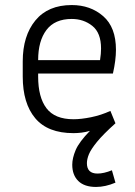

<svg xmlns="http://www.w3.org/2000/svg" viewBox="-20 -517 533 760"><path d="M437 206Q397 223 360 223Q314 223 290 199.5Q266 176 266 135Q266 109 279.5 77Q293 45 336 1Q319 6 302.5 8Q286 10 271 10Q169 10 119.5 -49Q70 -108 70 -214V-274Q70 -375 120 -436Q170 -497 264 -497Q338 -497 388.5 -453Q439 -409 439 -320Q439 -279 427 -226H131V-214Q131 -132 164 -88.5Q197 -45 271 -45Q301 -45 340.5 -53Q380 -61 417 -78L437 -29Q388 15 364 44.5Q340 74 332 93.5Q324 113 324 129Q324 170 366 170Q391 170 423 157ZM264 -442Q197 -442 164 -398.5Q131 -355 131 -279H376Q378 -292 379 -303.5Q380 -315 380 -325Q380 -387 345.5 -414.5Q311 -442 264 -442Z"/></svg>

Font: Inria Sans Light
Style: Regular
Weight: 300
Designer: Black Foundry Team
Foundry: Black Foundry
Version: Version 1.2; ttfautohint (v1.8.3)